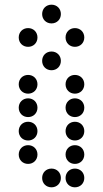

<svg xmlns="http://www.w3.org/2000/svg" viewBox="-20 -810 440 820"><path d="M200 -710C223 -710 240 -727 240 -750C240 -773 223 -790 200 -790C177 -790 160 -773 160 -750C160 -727 177 -710 200 -710ZM100 -610C123 -610 140 -627 140 -650C140 -673 123 -690 100 -690C77 -690 60 -673 60 -650C60 -627 77 -610 100 -610ZM300 -610C323 -610 340 -627 340 -650C340 -673 323 -690 300 -690C277 -690 260 -673 260 -650C260 -627 277 -610 300 -610ZM200 -510C223 -510 240 -527 240 -550C240 -573 223 -590 200 -590C177 -590 160 -573 160 -550C160 -527 177 -510 200 -510ZM100 -410C123 -410 140 -427 140 -450C140 -473 123 -490 100 -490C77 -490 60 -473 60 -450C60 -427 77 -410 100 -410ZM300 -410C323 -410 340 -427 340 -450C340 -473 323 -490 300 -490C277 -490 260 -473 260 -450C260 -427 277 -410 300 -410ZM100 -310C123 -310 140 -327 140 -350C140 -373 123 -390 100 -390C77 -390 60 -373 60 -350C60 -327 77 -310 100 -310ZM300 -310C323 -310 340 -327 340 -350C340 -373 323 -390 300 -390C277 -390 260 -373 260 -350C260 -327 277 -310 300 -310ZM100 -210C123 -210 140 -227 140 -250C140 -273 123 -290 100 -290C77 -290 60 -273 60 -250C60 -227 77 -210 100 -210ZM300 -210C323 -210 340 -227 340 -250C340 -273 323 -290 300 -290C277 -290 260 -273 260 -250C260 -227 277 -210 300 -210ZM100 -110C123 -110 140 -127 140 -150C140 -173 123 -190 100 -190C77 -190 60 -173 60 -150C60 -127 77 -110 100 -110ZM300 -110C323 -110 340 -127 340 -150C340 -173 323 -190 300 -190C277 -190 260 -173 260 -150C260 -127 277 -110 300 -110ZM200 -10C223 -10 240 -27 240 -50C240 -73 223 -90 200 -90C177 -90 160 -73 160 -50C160 -27 177 -10 200 -10ZM300 -10C323 -10 340 -27 340 -50C340 -73 323 -90 300 -90C277 -90 260 -73 260 -50C260 -27 277 -10 300 -10Z"/></svg>

Font: TINY 5x3 80
Style: Regular
Weight: 200
Designer: Jack Halten Fahnestock
Foundry: Velvetyne Type Foundry
Version: Version 1.002;hotconv 1.0.109;makeotfexe 2.5.65596